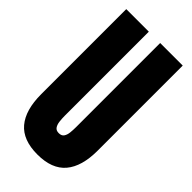

<svg xmlns="http://www.w3.org/2000/svg" viewBox="-265 -928 1005 1005"><g transform="rotate(45 237.0 -425.5)"><path d="M236.8 7.8Q129.4 7.8 78.6 -52.5Q27.8 -112.8 27.8 -230V-859.4H194.8V-236.8Q194.8 -215.3 197.3 -195.6Q199.7 -175.8 208.5 -163.1Q217.3 -150.4 236.8 -150.4Q256.8 -150.4 265.6 -162.8Q274.4 -175.3 276.6 -195.3Q278.8 -215.3 278.8 -236.8V-859.4H445.8V-230Q445.8 -112.8 395 -52.5Q344.2 7.8 236.8 7.8Z"/></g></svg>

Font: Anton SC
Style: Regular
Weight: 400
Designer: Vernon Adams
Foundry: Vernon Adams
Version: Version 2.116; ttfautohint (v1.8.4.7-5d5b)